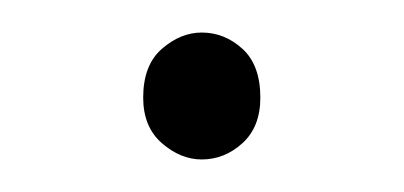

<svg xmlns="http://www.w3.org/2000/svg" viewBox="-20 -86 248 118"><path d="M104 12Q91 12 79.5 2Q68 -8 68 -26Q68 -46 79.5 -56Q91 -66 104 -66Q118 -66 129 -56Q140 -46 140 -26Q140 -8 129 2Q118 12 104 12Z"/></svg>

Font: Source Sans Variable
Style: Regular
Weight: 200
Designer: Paul D. Hunt
Foundry: Adobe Systems Incorporated
Version: Version 3.006;hotconv 1.0.111;makeotfexe 2.5.65597